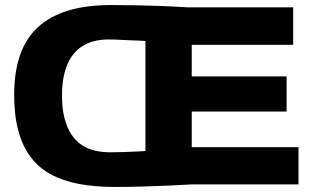

<svg xmlns="http://www.w3.org/2000/svg" viewBox="-20 -729 1231 759"><path d="M1160 0H738Q689 3 640 5Q591 7 540 8.5Q489 10 432 10Q355 10 291.5 -2Q228 -14 180.5 -40Q133 -66 101 -108.5Q69 -151 52.5 -212Q36 -273 36 -355Q36 -444 59 -510.5Q82 -577 129.5 -621Q177 -665 249 -687Q321 -709 418 -709Q475 -709 526.5 -708Q578 -707 626.5 -705Q675 -703 723 -700H1139V-552H738V-427H1113V-288H738V-147H1160ZM555 -132V-567Q543 -568 529 -568.5Q515 -569 499.5 -569.5Q484 -570 468.5 -571Q453 -572 437.5 -572.5Q422 -573 408 -573Q378 -573 351 -566Q324 -559 301 -543.5Q278 -528 261.5 -503Q245 -478 235 -440.5Q225 -403 225 -352Q225 -300 235 -261.5Q245 -223 262.5 -197Q280 -171 303.5 -155.5Q327 -140 355.5 -133.5Q384 -127 415 -127Q445 -127 471.5 -128Q498 -129 519.5 -130Q541 -131 555 -132Z"/></svg>

Font: Georama SemiExpanded
Style: Bold
Weight: 700
Width: 6
Designer: Jean-Baptiste Levee
Foundry: Production Type
Version: Version 1.001